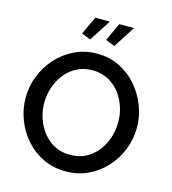

<svg xmlns="http://www.w3.org/2000/svg" viewBox="-131 -1023 1014 1134"><g transform="rotate(15 376.0 -456.0)"><path d="M375 5Q299 5 236.5 -25Q174 -55 129 -106.5Q84 -158 59.5 -222.5Q35 -287 35 -355Q35 -426 61 -490.5Q87 -555 133 -605.5Q179 -656 241.5 -685.5Q304 -715 377 -715Q453 -715 515.5 -684Q578 -653 622.5 -601Q667 -549 691.5 -485Q716 -421 716 -354Q716 -283 690.5 -218.5Q665 -154 619 -103.5Q573 -53 510.5 -24Q448 5 375 5ZM149 -355Q149 -288 177 -228.5Q205 -169 255.5 -132.5Q306 -96 376 -96Q429 -96 471 -118Q513 -140 542 -177.5Q571 -215 586 -261Q601 -307 601 -355Q601 -422 573.5 -481Q546 -540 495 -576.5Q444 -613 376 -613Q322 -613 280 -591Q238 -569 209 -532Q180 -495 164.5 -449Q149 -403 149 -355ZM314 -785 259 -807 310 -917H399ZM462 -785 406 -807 457 -917H547Z"/></g></svg>

Font: Raleway SemiBold
Style: Regular
Weight: 600
Designer: Matt McInerney, Pablo Impallari, Rodrigo Fuenzalida
Foundry: Matt McInerney, Pablo Impallari, Rodrigo Fuenzalida
Version: Version 4.026